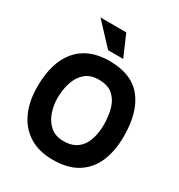

<svg xmlns="http://www.w3.org/2000/svg" viewBox="-212 -1061 1131 1212"><g transform="rotate(30 353.0 -454.5)"><path d="M353 -919 420 -764H310L165 -919ZM38 -343Q38 -519 119 -614.5Q200 -710 353 -710Q514 -710 591 -614.5Q668 -519 668 -343Q668 -235 634 -156Q600 -77 530 -33.5Q460 10 353 10Q251 10 181 -33.5Q111 -77 74.5 -156Q38 -235 38 -343ZM353 -126Q402 -126 435 -144.5Q468 -163 487 -194.5Q506 -226 514 -264.5Q522 -303 522 -343Q522 -406 507 -458.5Q492 -511 455.5 -542.5Q419 -574 353 -574Q293 -574 256 -542.5Q219 -511 201.5 -458.5Q184 -406 184 -343Q184 -290 201.5 -240Q219 -190 256 -158Q293 -126 353 -126Z"/></g></svg>

Font: Haskoy ExtraBold
Style: Regular
Weight: 800
Designer: Ertekin Erdin
Foundry: Ertekin Erdin
Version: Version 2.000; ttfautohint (v1.8.4.7-5d5b)